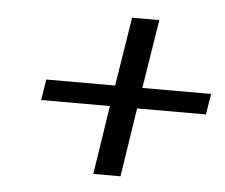

<svg xmlns="http://www.w3.org/2000/svg" viewBox="-39 -542 594 506"><g transform="rotate(5 258.0 -289.5)"><path d="M71 -262H253L225 -80H297L325 -262H507L516 -317H334L363 -499H291L262 -317H80Z"/></g></svg>

Font: Charger Sport
Style: DfObl
Weight: 400
Designer: Jasper
Foundry: Cannot Into Space Fonts
Version: Version 1.1